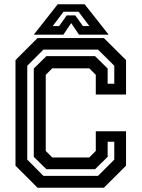

<svg xmlns="http://www.w3.org/2000/svg" viewBox="-20 -878 662 898"><path d="M155.5 0 52.5 -103V-597L155.5 -700H466L569.5 -597V-436H428V-528L397.5 -558.5H224.5L194 -528V-172L224.5 -141.5H397.5L428 -172V-264H569.5V-103L466 0ZM183 -55.5H438.5L514.5 -131.5V-215H483.5V-144.5L424.5 -86.5H197L138 -144.5V-557.5L197 -615.5H424.5L483.5 -557.5V-486.5H514.5V-570.5L438.5 -646H183L107.5 -570.5V-131.5ZM250 -858H376L488 -716H349.5L313 -770L276.5 -716H138ZM277 -823 226.5 -756H256.5L292 -806H332L368 -756H398L347.5 -823Z"/></svg>

Font: Tourney SemiBold
Style: Regular
Weight: 600
Version: Version 1.015